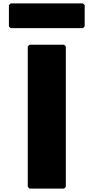

<svg xmlns="http://www.w3.org/2000/svg" viewBox="-20 -1093 546 1120"><path d="M354 -832H152L142 -822V-3L152 7H354L364 -3V-822ZM32 -1063V-939L42 -929H464L474 -939V-1063L464 -1073H42Z"/></svg>

Font: Hussar Woodtype
Style: Ultra
Weight: 900
Foundry: Cannot Into Space Fonts
Version: Version 1.07